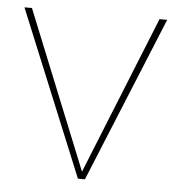

<svg xmlns="http://www.w3.org/2000/svg" viewBox="-43 -558 543 598"><g transform="rotate(5 228.0 -258.5)"><path d="M222.2 0 9.8 -517.1H33.2L232.9 -22.9L432.1 -517.1H456.1L244.1 0Z"/></g></svg>

Font: Montserrat
Style: Thin
Weight: 250
Designer: Julieta Ulanovsky
Foundry: Julieta Ulanovsky
Version: Version 1.000;PS 002.000;hotconv 1.0.70;makeotf.lib2.5.58329